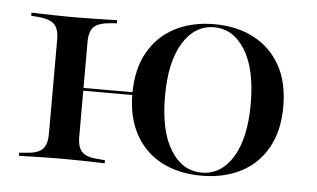

<svg xmlns="http://www.w3.org/2000/svg" viewBox="-39 -484 916 554"><g transform="rotate(5 419.0 -207.5)"><path d="M112.9 -207.3V-343.5Q112.9 -375.8 98.8 -388.7Q84.7 -401.6 51.6 -404L32.3 -405.6V-414.5Q66.9 -413.7 95.6 -412.9Q124.2 -412.1 156.5 -412.1Q188.7 -412.1 217.7 -412.9Q246.8 -413.7 280.6 -414.5V-405.6L262.1 -404Q228.2 -401.6 214.5 -388.7Q200.8 -375.8 200.8 -343.5V-207.3ZM156.5 -2.4Q124.2 -2.4 95.6 -1.6Q66.9 -0.8 32.3 0V-8.9L51.6 -10.5Q84.7 -12.1 98.8 -25.4Q112.9 -38.7 112.9 -70.2V-207.3H200.8V-70.2Q200.8 -38.7 214.5 -25.4Q228.2 -12.1 262.1 -10.5L280.6 -8.9V0Q246.8 -0.8 217.7 -1.6Q188.7 -2.4 156.5 -2.4ZM561.3 11.3Q496 11.3 446.8 -14.1Q397.6 -39.5 370.2 -88.7Q342.7 -137.9 342.7 -207.3Q342.7 -278.2 370.2 -327Q397.6 -375.8 446.8 -401.6Q496 -427.4 561.3 -427.4Q626.6 -427.4 675.8 -401.6Q725 -375.8 752.4 -327Q779.8 -278.2 779.8 -207.3Q779.8 -137.9 752.4 -88.7Q725 -39.5 675.8 -14.1Q626.6 11.3 561.3 11.3ZM159.7 -203.2V-211.3H388.7V-203.2ZM561.3 2.4Q617.7 2.4 651.6 -52.8Q685.5 -108.1 685.5 -207.3Q685.5 -308.1 651.2 -363.3Q616.9 -418.5 561.3 -418.5Q505.6 -418.5 471.4 -363.3Q437.1 -308.1 437.1 -208.1Q437.1 -107.3 471.4 -52.4Q505.6 2.4 561.3 2.4Z"/></g></svg>

Font: Playfair 144pt SemiExpanded Medium
Style: Regular
Weight: 500
Width: 6
Designer: Claus Eggers Sørensen
Foundry: Claus Eggers Sørensen
Version: Version 2.203